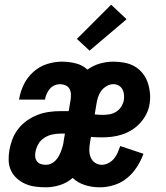

<svg xmlns="http://www.w3.org/2000/svg" viewBox="-20 -791 707 819"><path d="M176 8Q153 8 130.5 5Q108 2 88.5 -6.5Q69 -15 53 -29Q37 -43 27.5 -62.5Q18 -82 17 -104.5Q16 -127 20 -150Q24 -174 33 -197.5Q42 -221 58 -241.5Q74 -262 95.5 -277Q117 -292 140.5 -301Q164 -310 188.5 -313.5Q213 -317 237 -317H273L281 -364Q283 -377 282.5 -389.5Q282 -402 276.5 -412Q271 -422 259.5 -427Q248 -432 236 -432Q224 -432 212.5 -427Q201 -422 192.5 -412Q184 -402 179 -390.5Q174 -379 172 -367V-366H61L62 -370Q67 -401 82 -431.5Q97 -462 123 -485Q149 -508 181 -518Q213 -528 244 -528Q275 -528 304 -520.5Q333 -513 353 -494Q378 -512 406.5 -520Q435 -528 463 -528Q488 -528 511.5 -523.5Q535 -519 554 -508Q573 -497 587.5 -479.5Q602 -462 609.5 -440.5Q617 -419 619.5 -395.5Q622 -372 618 -347Q615 -326 604.5 -305Q594 -284 578 -266.5Q562 -249 542 -236.5Q522 -224 500 -217Q478 -210 456.5 -207.5Q435 -205 413 -205Q402 -205 390.5 -205.5Q379 -206 368 -207L364 -184Q361 -167 361 -151Q361 -135 366.5 -120.5Q372 -106 385 -97Q398 -88 414 -88Q429 -88 443 -95.5Q457 -103 466.5 -114.5Q476 -126 482 -140Q488 -154 493 -168L592 -135Q581 -105 563.5 -78Q546 -51 521.5 -31Q497 -11 466.5 -1.5Q436 8 406 8Q373 8 342.5 -1.5Q312 -11 290 -32Q266 -11 235.5 -1.5Q205 8 176 8ZM419 -301Q433 -301 447.5 -303.5Q462 -306 475 -314Q488 -322 496.5 -335Q505 -348 508 -362Q510 -375 509 -387Q508 -399 502.5 -409.5Q497 -420 486.5 -426Q476 -432 463 -432Q449 -432 434.5 -423.5Q420 -415 411 -402Q402 -389 397.5 -374.5Q393 -360 391 -345L384 -303Q392 -302 401 -301.5Q410 -301 419 -301ZM176 -88Q187 -88 198 -93Q209 -98 217.5 -107Q226 -116 231.5 -126.5Q237 -137 241 -147.5Q245 -158 248 -169.5Q251 -181 252 -192L257 -221H237Q219 -221 201.5 -217Q184 -213 168 -202.5Q152 -192 143 -175.5Q134 -159 131 -142Q129 -131 130.5 -120.5Q132 -110 138.5 -102Q145 -94 155 -91Q165 -88 176 -88ZM362 -575 308 -625 454 -771 520 -709Z"/></svg>

Font: Iosevka Custom
Style: Bold Italic
Weight: 700
Italic angle: -9°
Designer: Belleve Invis
Foundry: Belleve Invis
Version: Version 30.3.1; ttfautohint (v1.8.3)